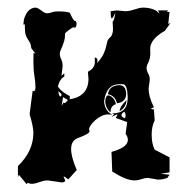

<svg xmlns="http://www.w3.org/2000/svg" viewBox="-20 -466 484 497"><path d="M351.1 -446.3Q369.1 -446.3 384.3 -438.5L393.1 -430.7L389.2 -439H415L412.1 -435.1H418.9L415.5 -403.8L421.4 -406.7L406.7 -386.2Q368.7 -364.7 368.7 -339.4L369.1 -329.1Q369.1 -320.8 367.7 -315.2Q366.2 -309.6 364.3 -305.2Q362.3 -300.8 360.8 -297.4Q359.4 -293.9 359.4 -290Q359.4 -283.2 363.5 -275.9Q367.7 -268.6 367.7 -259.3L364.7 -237.3Q364.7 -215.3 378.4 -188.5L371.1 -185.1Q371.1 -183.1 378.4 -182.6L380.4 -154.3Q372.6 -139.2 372.6 -117.7Q372.6 -93.8 380.4 -78.6L418.9 -58.6V-20L396 -16.1L418.9 -13.7L413.1 -5.4Q399.9 -1 389.6 -1L363.3 -5.4Q355 -5.4 345.9 -2.2Q336.9 1 327.6 1Q306.6 1 270.5 -22L268.6 -72.8Q311 -84.5 311 -104Q311 -111.3 305.2 -119.6L309.1 -149.9L279.8 -160.6L284.7 -170.9L268.6 -163.1L275.4 -169.9L270.5 -172.4Q310.5 -172.4 310.5 -212.4V-217.3Q309.1 -247.6 298.3 -248H287.6Q254.9 -247.1 249.5 -203.6Q251 -178.7 271 -168.9L260.7 -169.9Q251 -169.9 241.9 -165.3Q232.9 -160.6 225.8 -154.3Q218.8 -147.9 214.6 -141.4Q210.4 -134.8 210.4 -131.3L211.9 -126.5Q211.9 -119.6 182.1 -108.9Q164.1 -102.5 164.1 -80.1Q164.1 -59.6 178.7 -25.9L156.7 -1.5Q147.5 -9.3 144.5 -9.3L148.9 1.5Q148.9 5.4 140.6 6.3L103.5 1Q94.2 1 82.3 5.4Q70.3 9.8 62.5 9.8Q55.7 9.8 52.2 6.8L48.8 10.7L28.8 -13.7L26.4 -6.8V-36.1Q66.4 -74.7 66.4 -122.1Q66.4 -138.2 56.6 -170.4L64.5 -231L67.4 -230Q71.8 -230 71.8 -240.2Q71.8 -252.9 69.1 -269.3Q66.4 -285.6 66.4 -306.6L66.9 -329.1L71.8 -327.1L61 -341.3Q60.1 -350.6 57.4 -355.5Q54.7 -360.4 51.8 -364.7Q48.8 -369.1 46.6 -375.5Q44.4 -381.8 44.4 -394V-402.8L40.5 -402.3Q41 -414.1 44.2 -422.4Q47.4 -430.7 51.8 -436Q56.2 -441.4 61.5 -443.8Q66.9 -446.3 71.3 -446.3Q75.2 -446.3 79.1 -444.1Q83 -441.9 86.7 -439Q90.3 -436 94.2 -433.8Q98.1 -431.6 102.5 -431.6Q107.9 -431.6 114 -434.1Q120.1 -436.5 129.9 -436.5Q151.9 -436.5 160.6 -433.1Q170.4 -411.6 173.8 -411.6L174.8 -412.6Q178.2 -409.2 178.2 -404.8Q178.2 -398.9 174.8 -394L171.9 -395.5Q165.5 -395.5 148.4 -379.9V-377.4Q148.4 -367.7 146.2 -360.1Q144 -352.5 141.6 -346.7Q139.2 -340.8 137 -336.2Q134.8 -331.5 134.8 -326.7Q134.8 -319.8 138.4 -312.7Q142.1 -305.7 142.1 -294.4L139.2 -270L146.5 -276.4V-268.1Q133.3 -259.8 129.9 -241.7Q140.1 -227.1 160.6 -217.3V-209Q209 -216.8 209 -262.2L207.5 -280.3Q225.6 -289.1 225.6 -305.7L225.1 -316.9Q232.4 -316.9 232.4 -309.1L231.4 -302.7Q243.7 -316.9 248.3 -327.1Q252.9 -337.4 254.6 -345.2Q256.3 -353 257.8 -358.6Q259.3 -364.3 265.6 -369.6Q272.5 -376.5 272.5 -391.1L271.5 -410.2Q274.9 -410.2 278.8 -433.1Q272 -418.5 269.5 -418.5Q266.6 -418.5 266.6 -432.6V-437L282.7 -439L304.2 -437Q311.5 -437 317.4 -438.5Q323.2 -439.9 328.6 -441.7Q334 -443.4 339.4 -444.8Q344.7 -446.3 351.1 -446.3ZM136.2 -216.3Q139.2 -216.3 139.2 -220.7Q139.2 -224.1 130.9 -229.5Q132.8 -216.3 136.2 -216.3ZM143.1 -214.8 139.6 -191.9 144.5 -200.7 146.5 -199.2Q149.9 -199.2 155.8 -207ZM294.4 -168Q294.4 -163.1 303.7 -159.7L305.2 -166.5Q305.2 -171.9 301.8 -176.8Q294.4 -172.4 294.4 -168ZM282.7 -198.7Q278.3 -218.3 259.3 -222.2Q262.7 -244.6 288.6 -245.6Q306.2 -245.6 306.6 -222.2Q305.7 -201.2 282.7 -198.7ZM266.1 -175.8Q262.2 -177.2 257.6 -185.1Q252.9 -192.9 252.4 -204.1Q252.9 -211.9 255.4 -215.8Q257.3 -219.2 260.7 -219.2Q268.1 -217.8 273.4 -211.2Q278.8 -204.6 279.8 -196.3Q266.6 -192.4 266.1 -175.8ZM289.6 -178.2Q290 -189.9 307.6 -207Q306.2 -187.5 289.6 -178.2Z"/></svg>

Font: Truetypewriter PolyglOTT
Style: Regular
Weight: 400
Designer: Sergey Beatoff a.k.a. Sam_T
Version: Version 3.76